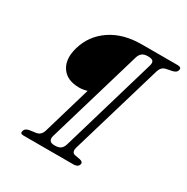

<svg xmlns="http://www.w3.org/2000/svg" viewBox="-160 -837 946 973"><g transform="rotate(30 312.5 -350.0)"><path d="M116 -516.5Q140.5 -601 213.5 -650.5Q286.5 -700 395 -700H605Q629 -700 623.5 -680.5Q619.5 -666 598.5 -661L561.5 -653.5Q537 -648 528 -619.5L368.5 -81Q360 -49.5 382.5 -44.5L413 -39Q434.5 -34.5 430.5 -19Q427.5 -8.5 419 -4.2Q410.5 0 402 0H106Q84.5 0 90.5 -17.5Q94.5 -35 120 -39L156 -44Q183.5 -48.5 192.5 -80L274.5 -358.5Q266 -357 255.5 -354.2Q245 -351.5 229 -351.5Q157 -351.5 126 -397.5Q95 -443.5 116 -516.5ZM320.5 -73 484 -628.5Q489 -646 482.5 -654.8Q476 -663.5 452 -663.5Q429.5 -663.5 417.8 -653.8Q406 -644 401 -626.5L237.5 -73.5Q232.5 -56.5 239 -46Q245.5 -35.5 268 -35.5Q292 -35.5 303.5 -44.8Q315 -54 320.5 -73Z"/></g></svg>

Font: Fraunces 144pt S100 Light
Style: Italic
Weight: 300
Italic angle: -16°
Version: Version 1.000; ttfautohint (v1.8.3)